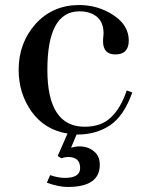

<svg xmlns="http://www.w3.org/2000/svg" viewBox="-20 -522 559 762"><path d="M483 -163 505 -155Q472 -62 417 -25Q362 12 287 12H284L262 64Q280 59 296 59Q329 59 352 78Q376 96 376 132Q376 220 249 220Q212 220 166 203L179 173Q210 184 238 184Q298 184 298 145Q298 101 250 101Q240 101 223 106L209 97L248 8Q159 -6 106 -78Q54 -151 54 -245Q54 -352 122 -428Q190 -502 294 -502Q369 -502 430 -462Q491 -422 491 -361Q491 -306 438 -306Q389 -306 389 -358Q389 -369 390 -376Q391 -383 391 -390Q391 -432 366 -454Q340 -477 295 -477Q168 -477 168 -245Q168 -19 316 -19Q382 -19 420 -56Q459 -92 483 -163Z"/></svg>

Font: Bailleul Roman
Style: Roman
Weight: 400
Version: Version 1